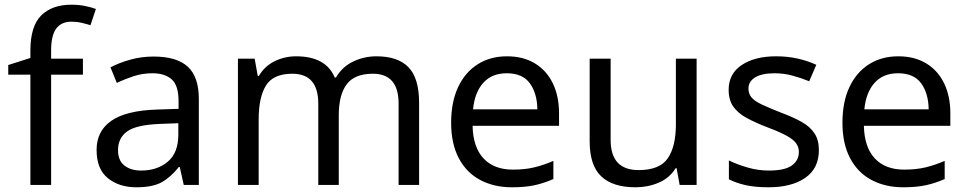

<svg xmlns="http://www.w3.org/2000/svg" viewBox="-20 -785 4105 815"><path d="M332 -468H197V0H109V-468H15V-509L109 -539V-570Q109 -674 155 -719.5Q201 -765 283 -765Q315 -765 341.5 -759.5Q368 -754 387 -747L364 -678Q348 -683 327 -688Q306 -693 284 -693Q240 -693 218.5 -663.5Q197 -634 197 -571V-536H332Z M632 -545Q730 -545 777 -502Q824 -459 824 -365V0H760L743 -76H739Q704 -32 665.5 -11Q627 10 559 10Q486 10 438 -28.5Q390 -67 390 -149Q390 -229 453 -272.5Q516 -316 647 -320L738 -323V-355Q738 -422 709 -448Q680 -474 627 -474Q585 -474 547 -461.5Q509 -449 476 -433L449 -499Q484 -518 532 -531.5Q580 -545 632 -545ZM658 -259Q558 -255 519.5 -227Q481 -199 481 -148Q481 -103 508.5 -82Q536 -61 579 -61Q647 -61 692 -98.5Q737 -136 737 -214V-262Z M1578 -546Q1669 -546 1714 -499.5Q1759 -453 1759 -349V0H1672V-345Q1672 -472 1563 -472Q1485 -472 1451.5 -427Q1418 -382 1418 -296V0H1331V-345Q1331 -472 1221 -472Q1140 -472 1109 -422Q1078 -372 1078 -278V0H990V-536H1061L1074 -463H1079Q1104 -505 1146.5 -525.5Q1189 -546 1237 -546Q1363 -546 1401 -456H1406Q1433 -502 1479.5 -524Q1526 -546 1578 -546Z M2132 -546Q2201 -546 2250.5 -516Q2300 -486 2326.5 -431.5Q2353 -377 2353 -304V-251H1986Q1988 -160 2032.5 -112.5Q2077 -65 2157 -65Q2208 -65 2247.5 -74.5Q2287 -84 2329 -102V-25Q2288 -7 2248 1.5Q2208 10 2153 10Q2077 10 2018.5 -21Q1960 -52 1927.5 -113.5Q1895 -175 1895 -264Q1895 -352 1924.5 -415Q1954 -478 2007.5 -512Q2061 -546 2132 -546ZM2131 -474Q2068 -474 2031.5 -433.5Q1995 -393 1988 -321H2261Q2260 -389 2229 -431.5Q2198 -474 2131 -474Z M2937 -536V0H2865L2852 -71H2848Q2822 -29 2776 -9.5Q2730 10 2678 10Q2581 10 2532 -36.5Q2483 -83 2483 -185V-536H2572V-191Q2572 -63 2691 -63Q2780 -63 2814.5 -113Q2849 -163 2849 -257V-536Z M3456 -148Q3456 -70 3398 -30Q3340 10 3242 10Q3186 10 3145.5 1Q3105 -8 3074 -24V-104Q3106 -88 3151.5 -74.5Q3197 -61 3244 -61Q3311 -61 3341 -82.5Q3371 -104 3371 -140Q3371 -160 3360 -176Q3349 -192 3320.5 -208Q3292 -224 3239 -244Q3187 -264 3150 -284Q3113 -304 3093 -332Q3073 -360 3073 -404Q3073 -472 3128.5 -509Q3184 -546 3274 -546Q3323 -546 3365.5 -536.5Q3408 -527 3445 -510L3415 -440Q3381 -454 3344 -464Q3307 -474 3268 -474Q3214 -474 3185.5 -456.5Q3157 -439 3157 -409Q3157 -387 3170 -371.5Q3183 -356 3213.5 -341.5Q3244 -327 3295 -307Q3346 -288 3382 -268Q3418 -248 3437 -219.5Q3456 -191 3456 -148Z M3793 -546Q3862 -546 3911.5 -516Q3961 -486 3987.5 -431.5Q4014 -377 4014 -304V-251H3647Q3649 -160 3693.5 -112.5Q3738 -65 3818 -65Q3869 -65 3908.5 -74.5Q3948 -84 3990 -102V-25Q3949 -7 3909 1.5Q3869 10 3814 10Q3738 10 3679.5 -21Q3621 -52 3588.5 -113.5Q3556 -175 3556 -264Q3556 -352 3585.5 -415Q3615 -478 3668.5 -512Q3722 -546 3793 -546ZM3792 -474Q3729 -474 3692.5 -433.5Q3656 -393 3649 -321H3922Q3921 -389 3890 -431.5Q3859 -474 3792 -474Z"/></svg>

Font: Noto Sans Osmanya
Style: Regular
Weight: 400
Designer: Monotype Design Team
Foundry: Monotype Imaging Inc.
Version: Version 2.001; ttfautohint (v1.8.4.7-5d5b)